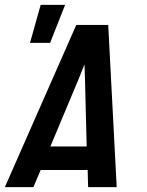

<svg xmlns="http://www.w3.org/2000/svg" viewBox="-39 -773 609 793"><path d="M-19 0 276 -670H408L443 0H325L323 -71H129L99 0ZM169 -168H319L312 -447Q312 -462 311 -477Q310 -492 310 -507Q304 -492 298 -477Q292 -462 286 -447ZM85 -596 129 -753H230L168 -596Z"/></svg>

Font: Lode
Style: Bold Italic
Weight: 700
Italic angle: -11°
Monospace: yes
Designer: Belleve Invis
Foundry: Belleve Invis
Version: Version 29.2.0; ttfautohint (v1.8.3)